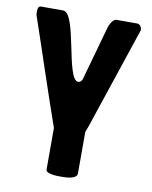

<svg xmlns="http://www.w3.org/2000/svg" viewBox="-82 -582 675 851"><g transform="rotate(10 255.0 -156.5)"><path d="M183 0V187C183 210 250 207 256 207C270 207 323 207 323 180V-7L333 -33L487 -493V-497C487 -507 478 -520 467 -520H373C356 -520 343 -490 340 -480L273 -240C271 -230 264 -220 253 -220C199 -220 195 -520 133 -520H33C19 -520 19 -501 19 -493C19 -490 20 -481 20 -480C75 -320 127 -159 183 0Z"/></g></svg>

Font: Asimov Print
Style: C
Weight: 500
Designer: Google
Version: Version 2.000980: 2014